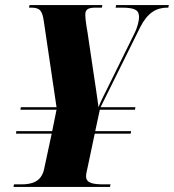

<svg xmlns="http://www.w3.org/2000/svg" viewBox="-20 -734 683 754"><path d="M33 0H412L414 -10H389C347 -10 318 -14 318 -42C318 -51 321 -63 325 -81L352 -209H493L495 -219H354L372 -303H510L512 -313H375L530 -626C559 -684 594 -704 637 -704H641L643 -714H436L434 -704H457C511 -704 526 -694 526 -667C526 -654 521 -629 508 -603L407 -398C393 -369 375 -336 367 -313C362 -349 352 -419 345 -463L324 -605C317 -645 315 -664 315 -677C315 -696 325 -704 355 -704H380L382 -714H96L94 -704H102C137 -704 146 -692 152 -651L202 -313H62L60 -303H202L185 -219H44L43 -209H183L153 -69C142 -20 105 -10 64 -10H35Z"/></svg>

Font: Noto Serif Display ExtraBold
Style: Italic
Weight: 800
Italic angle: -12°
Designer: Monotype Design Team
Foundry: Monotype Imaging Inc.
Version: Version 2.009